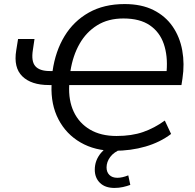

<svg xmlns="http://www.w3.org/2000/svg" viewBox="-20 -734 963 946"><path d="M541 9Q448 9 377 -32Q306 -73 268 -146Q230 -219 234 -315H221Q134 -315 90 -358Q46 -401 60 -486L69 -542H150L142 -488Q133 -432 154 -408Q175 -384 225 -384H239Q253 -482 298 -556Q343 -630 417.5 -672Q492 -714 594 -714Q677 -714 736 -684.5Q795 -655 830.5 -603.5Q866 -552 878 -485.5Q890 -419 879 -347L874 -315H321Q317 -239 343.5 -183Q370 -127 423.5 -95.5Q477 -64 554 -64Q629 -64 685 -83.5Q741 -103 792 -140L823 -74Q769 -33 697 -12Q625 9 541 9ZM588 -643Q513 -643 459 -609.5Q405 -576 372 -518Q339 -460 327 -384H801Q807 -459 787 -517.5Q767 -576 718 -609.5Q669 -643 588 -643ZM544 192Q498 192 472.5 167Q447 142 447 102Q447 56 477.5 19.5Q508 -17 554 -36L579 0Q541 15 523 39.5Q505 64 505 91Q505 114 519 128Q533 142 558 142Q582 142 612 130L622 177Q606 183 586 187.5Q566 192 544 192Z"/></svg>

Font: Nunito Sans
Style: Italic
Weight: 400
Italic angle: -9°
Designer: Vernon Adams
Foundry: Vernon Adams
Version: Version 3.006; ttfautohint (v1.8.3)